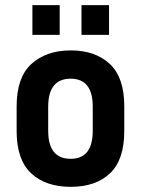

<svg xmlns="http://www.w3.org/2000/svg" viewBox="-20 -723 550 749"><path d="M44.9 -211.9V-308.6Q44.9 -419.9 101.6 -472.7Q160.2 -526.4 255.9 -526.4Q352.5 -526.4 409.2 -472.7Q464.8 -419.9 464.8 -308.6V-211.9Q464.8 -99.6 409.2 -46.9Q353.5 5.9 255.9 5.9Q158.2 5.9 101.6 -46.9Q44.9 -99.6 44.9 -211.9ZM341.8 -212.9V-306.6Q341.8 -416 255.9 -416Q168 -416 168 -306.6V-212.9Q168 -103.5 255.9 -103.5Q341.8 -103.5 341.8 -212.9ZM106.4 -703.1H212.9V-586.9H106.4ZM297.9 -703.1H405.3V-586.9H297.9Z"/></svg>

Font: Altinn-DIN
Style: DIN-Bold
Weight: 700
Designer: Charles Nix
Foundry: Altinn
Version: Version 2.00